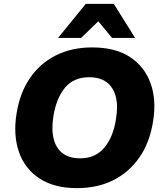

<svg xmlns="http://www.w3.org/2000/svg" viewBox="-20 -961 844 992"><path d="M65 -371Q82 -481 135 -558Q188 -635 270 -675.5Q352 -716 456 -716Q576 -716 651.5 -666.5Q727 -617 758 -530.5Q789 -444 771 -335Q754 -225 700.5 -148Q647 -71 565.5 -30Q484 11 378 11Q260 11 184 -39Q108 -89 78 -175.5Q48 -262 65 -371ZM256 -361Q245 -292 257.5 -243Q270 -194 304.5 -168.5Q339 -143 394 -143Q473 -143 519 -198Q565 -253 579 -345Q591 -414 578 -462.5Q565 -511 530.5 -536.5Q496 -562 440 -562Q361 -562 316 -508Q271 -454 256 -361ZM280 -765 423 -941H568L678 -765H559L488 -851L399 -765Z"/></svg>

Font: Mulish ExtraLight Black
Style: Italic
Weight: 900
Italic angle: -9°
Version: Version 3.603